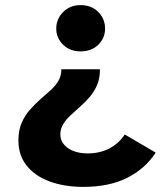

<svg xmlns="http://www.w3.org/2000/svg" viewBox="-20 -566 629 751"><path d="M306 165Q231 165 173.5 143.5Q116 122 84 81.5Q52 41 52 -17Q52 -56 64.5 -85Q77 -114 96 -135.5Q115 -157 136 -176Q157 -195 176.5 -212Q196 -229 208 -249Q220 -269 220 -295H371Q371 -260 360 -234Q349 -208 331.5 -187.5Q314 -167 293.5 -149Q273 -131 255.5 -114.5Q238 -98 227 -80Q216 -62 216 -40Q216 -8 245.5 13Q275 34 323 34Q371 34 408 14.5Q445 -5 468 -40L589 31Q549 93 478.5 129Q408 165 306 165ZM295 -365Q254 -365 227 -391Q200 -417 200 -454Q200 -492 227 -519Q254 -546 295 -546Q338 -546 364.5 -519Q391 -492 391 -454Q391 -417 364.5 -391Q338 -365 295 -365Z"/></svg>

Font: Montserrat Thin
Style: Bold
Weight: 700
Version: Version 9.000